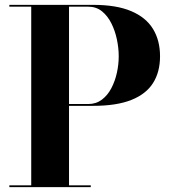

<svg xmlns="http://www.w3.org/2000/svg" viewBox="-20 -770 718 790"><path d="M363.5 -750Q459 -750 519.8 -724.2Q580.5 -698.5 609.5 -651Q638.5 -603.5 638.5 -538.5Q638.5 -473.5 609.5 -428Q580.5 -382.5 519.8 -358.5Q459 -334.5 363.5 -334.5H264V-7.5H353.5V0H18.5V-7.5H108.5V-742.5H18.5V-750ZM264 -342H343.5Q375.5 -342 399.2 -360Q423 -378 438.2 -407.2Q453.5 -436.5 461 -470.8Q468.5 -505 468.5 -538.5Q468.5 -572 461 -607.8Q453.5 -643.5 438.2 -674Q423 -704.5 399.5 -723.5Q376 -742.5 343.5 -742.5H264Z"/></svg>

Font: Bodoni Moda 28pt
Style: Bold
Weight: 700
Designer: Owen Earl
Foundry: indestructible type
Version: Version 2.005